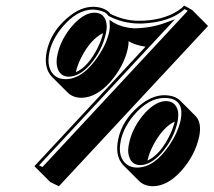

<svg xmlns="http://www.w3.org/2000/svg" viewBox="-20 -595 761 684"><path d="M400.9 -98.1Q415 -166 474.1 -216.3Q520 -255.9 566.4 -255.9Q602.5 -254.9 620.6 -237.8L677.2 -181.2Q699.7 -156.7 689.5 -108.4Q675.3 -41.5 624.5 15.1Q576.2 67.9 524.9 68.4Q494.1 67.9 476.1 50.3L419.4 -6.3Q388.7 -38.6 400.9 -98.1ZM474.6 -521Q557.6 -521 613.3 -556.2Q627 -564.9 636.2 -575.2L665 -559.1L721.2 -502.4L189.9 68.4L159.2 53.7L102.5 -2.9L498.5 -428.7Q460.4 -434.1 438 -448.2Q438.5 -437 435.5 -423.3Q421.9 -358.9 371.6 -301.8Q322.3 -247.1 270 -246.6Q239.7 -247.1 221.7 -264.6L165 -321.3Q134.8 -353 146.5 -412.1Q161.1 -481.4 221.2 -532.2Q266.6 -570.8 311.5 -570.8Q348.6 -570.3 369.1 -550.8Q371.6 -547.9 373 -545.9Q422.4 -521 474.6 -521ZM602.5 -162.1Q558.6 -140.6 524.9 -75.7Q511.2 -48.8 506.3 -26.4Q505.9 -23.9 505.4 -22.9Q551.3 -43.9 585.9 -115.7Q597.7 -141.1 602.5 -162.1ZM347.2 -477.1Q303.2 -455.6 270 -391.1Q256.3 -364.3 251 -341.3Q250.5 -338.9 250.5 -337.9Q296.4 -358.4 330.6 -430.2Q342.3 -455.1 347.2 -477.1ZM184.6 -399.9Q197.3 -459.5 244.1 -510.3Q281.7 -549.3 315.9 -549.8Q348.1 -549.8 357.4 -520Q359.9 -510.3 360.4 -500Q359.9 -488.8 357.4 -477.1Q343.8 -413.6 299.3 -362.8Q262.7 -322.8 225.6 -321.8Q194.3 -321.8 184.6 -353Q181.6 -363.3 181.6 -374Q181.6 -386.2 184.6 -399.9ZM474.6 -511.2Q418.5 -511.7 368.7 -537.1L366.2 -538.6L364.7 -540.5Q356.4 -554.2 325.7 -559.6Q317.9 -560.5 311.5 -561Q254.9 -561 202.1 -498.5Q166.5 -455.6 156.2 -410.2Q143.6 -349.6 177.2 -323.7Q187 -316.9 198.2 -314.5Q206.1 -313 213.4 -313Q274.9 -313 330.1 -395Q360.4 -440.4 369.1 -481.9Q371.6 -495.1 371.1 -504.4L370.1 -524.4L386.7 -513.2Q417 -496.6 457 -494.1Q514.6 -494.6 564.5 -512.2L603.5 -526.4L119.1 -5.9L131.3 0L648.9 -556.6L637.7 -562.5Q585.9 -515.6 486.3 -511.2Q479.5 -511.2 474.6 -511.2ZM410.6 -95.7Q397.5 -35.2 431.6 -9.3Q441.9 -2 453.6 0.5Q460.9 2 468.3 2Q529.8 2 584 -78.6Q614.3 -124 623.5 -167Q636.7 -232.9 586.9 -244.1Q577.1 -246.1 566.4 -246.1Q508.3 -246.1 455.6 -183.1Q420.4 -140.6 410.6 -95.7ZM439.9 -85Q452.6 -144.5 499 -195.3Q536.6 -234.4 570.8 -234.9Q601.1 -234.9 611.8 -207Q615.2 -196.8 615.2 -185.1Q614.7 -173.8 612.8 -162.1Q599.6 -100.6 555.2 -49.8Q517.6 -7.8 480.5 -6.8Q448.7 -6.8 439.5 -38.6Q436.5 -48.8 436.5 -59.1Q437 -71.3 439.9 -85Z"/></svg>

Font: Linux Biolinum Shadow O
Style: Italic
Weight: 400
Italic angle: -12°
Designer: Philipp H. Poll
Foundry: Philipp H. Poll
Version: Version 0.6.2